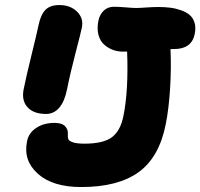

<svg xmlns="http://www.w3.org/2000/svg" viewBox="-20 -735 800 767"><path d="M164.1 -279.8Q114.7 -279.8 90.3 -306.2Q65.9 -332.5 74.2 -377Q84.5 -428.7 106.2 -516.6Q127.9 -604.5 133.8 -633.8Q142.6 -676.3 161.4 -695.6Q180.2 -714.8 216.8 -714.8Q261.2 -714.8 287.8 -688.5Q314.5 -662.1 307.1 -625Q303.7 -607.4 282 -524.4Q260.3 -441.4 248 -378.9Q238.3 -330.1 216.8 -304.9Q195.3 -279.8 164.1 -279.8ZM304.2 12.2Q190.9 12.2 131.6 -40.5Q72.3 -93.3 87.9 -169.9Q93.8 -203.1 124 -223.6Q154.3 -244.1 198.2 -244.1Q227.5 -244.1 240.2 -230.5Q252.9 -216.8 251 -199.2Q250 -186 253.2 -178.7Q256.3 -171.4 271.7 -166.3Q287.1 -161.1 317.9 -161.1Q392.6 -161.1 427 -186.8Q461.4 -212.4 473.1 -272Q493.7 -373.5 487.8 -528.8H470.2Q450.2 -528.8 431.4 -535.6Q412.6 -542.5 396.5 -556.4Q380.4 -570.3 373.5 -595.2Q366.7 -620.1 373 -651.9Q378.4 -677.7 394.8 -692.9Q411.1 -708 435.1 -708Q453.1 -708 481.9 -705.6Q510.7 -703.1 523.9 -703.1Q537.1 -703.1 564.2 -705.1Q591.3 -707 612.8 -707Q638.2 -707 659.7 -704.3Q681.2 -701.7 702.4 -694.3Q723.6 -687 737.3 -675.5Q751 -664.1 757.1 -644.5Q763.2 -625 757.8 -599.1Q745.6 -539.1 675.8 -539.1H661.1Q664.6 -462.4 659.4 -380.9Q654.3 -299.3 642.1 -238.8Q616.2 -106.9 533.9 -47.4Q451.7 12.2 304.2 12.2Z"/></svg>

Font: Shantell Sans Irregular
Style: Italic
Weight: 800
Italic angle: -11.31°
Designer: Stephen Nixon, Anya Danilova, Shantell Martin
Foundry: Arrow Type
Version: Version 1.006;[9816181b4]